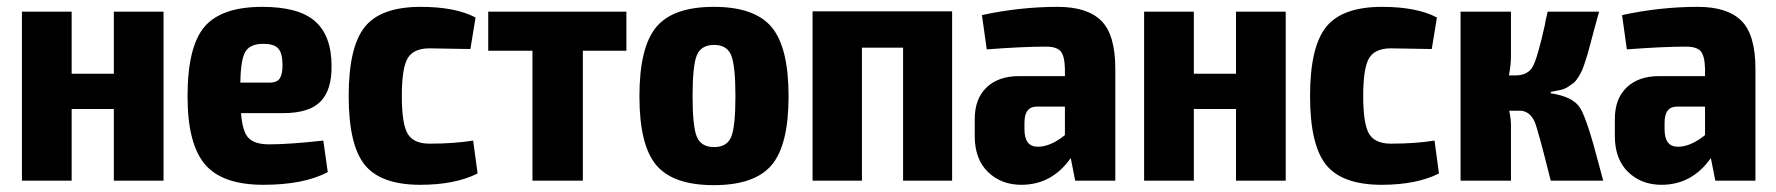

<svg xmlns="http://www.w3.org/2000/svg" viewBox="-20 -527 5180 560"><path d="M457 -493V0H312V-209H189V0H44V-493H189V-312H312V-493Z M765 -106Q824 -106 923 -117L936 -25Q866 12 748 12Q628 12 577.5 -48Q527 -108 527 -246Q527 -391 576.5 -449Q626 -507 745 -507Q852 -507 899.5 -464.5Q947 -422 947 -335Q948 -265 915 -231Q882 -197 805 -197H683Q687 -143 705 -124.5Q723 -106 765 -106ZM750 -399Q711 -400 696.5 -377.5Q682 -355 681 -286H765Q789 -286 796.5 -299Q804 -312 804 -337Q804 -371 792 -385Q780 -399 750 -399Z M1207 -507Q1308 -507 1367 -476L1352 -384Q1256 -386 1233 -386Q1186 -386 1169 -357Q1152 -328 1152 -247Q1152 -166 1169 -137Q1186 -108 1233 -108Q1305 -108 1360 -117L1373 -21Q1307 12 1206 12Q1091 12 1044 -46Q997 -104 997 -247Q997 -390 1044 -448.5Q1091 -507 1207 -507Z M1807 -379H1680V0H1533V-379H1404V-493H1807Z M2280 -246Q2280 -104 2230.5 -45.5Q2181 13 2062 13Q1943 13 1894 -45.5Q1845 -104 1845 -246Q1845 -389 1894 -448Q1943 -507 2062 -507Q2181 -507 2230.5 -448Q2280 -389 2280 -246ZM2063 -396Q2025 -396 2012.5 -366Q2000 -336 2000 -246Q2000 -158 2012.5 -128Q2025 -98 2063 -98Q2100 -98 2112.5 -127.5Q2125 -157 2125 -246Q2125 -336 2112.5 -366Q2100 -396 2063 -396Z M2757 -494V0H2614V-388H2494V0H2350V-494Z M3065 -507Q3151 -507 3192 -466.5Q3233 -426 3233 -326V0H3116L3103 -66Q3048 12 2959 12Q2900 12 2861.5 -25.5Q2823 -63 2823 -130V-180Q2823 -239 2857.5 -272Q2892 -305 2952 -305H3086V-327Q3085 -364 3073.5 -377.5Q3062 -391 3030 -391Q2964 -391 2858 -383L2844 -483Q2955 -507 3065 -507ZM3007 -99Q3044 -99 3086 -133V-216H3002Q2968 -215 2968 -169V-150Q2968 -99 3007 -99Z M3730 -493V0H3585V-209H3462V0H3317V-493H3462V-312H3585V-493Z M4011 -507Q4112 -507 4171 -476L4156 -384Q4060 -386 4037 -386Q3990 -386 3973 -357Q3956 -328 3956 -247Q3956 -166 3973 -137Q3990 -108 4037 -108Q4109 -108 4164 -117L4177 -21Q4111 12 4010 12Q3895 12 3848 -46Q3801 -104 3801 -247Q3801 -390 3848 -448.5Q3895 -507 4011 -507Z M4503 -259V-255Q4568 -245 4588.5 -212.5Q4609 -180 4644 -45Q4652 -16 4656 0H4503Q4465 -152 4456 -172Q4443 -201 4417 -204Q4414 -204 4409 -204H4382Q4387 -179 4387 -162V0H4240V-493H4387V-367Q4387 -337 4381 -307H4399Q4437 -307 4451 -333.5Q4465 -360 4486 -455Q4487 -463 4488 -467.5Q4489 -472 4491 -479.5Q4493 -487 4494 -493H4644Q4637 -468 4628.5 -436.5Q4620 -405 4616 -389.5Q4612 -374 4605.5 -353.5Q4599 -333 4595 -323.5Q4591 -314 4583.5 -302Q4576 -290 4569.5 -285Q4563 -280 4553 -273.5Q4543 -267 4531 -264.5Q4519 -262 4503 -259Z M4932 -507Q5018 -507 5059 -466.5Q5100 -426 5100 -326V0H4983L4970 -66Q4915 12 4826 12Q4767 12 4728.5 -25.5Q4690 -63 4690 -130V-180Q4690 -239 4724.5 -272Q4759 -305 4819 -305H4953V-327Q4952 -364 4940.5 -377.5Q4929 -391 4897 -391Q4831 -391 4725 -383L4711 -483Q4822 -507 4932 -507ZM4874 -99Q4911 -99 4953 -133V-216H4869Q4835 -215 4835 -169V-150Q4835 -99 4874 -99Z"/></svg>

Font: exo2condensed_b
Style: Bold
Weight: 700
Width: 3
Designer: Natanael Gama
Version: Version 1.001;PS 001.001;hotconv 1.0.70;makeotf.lib2.5.58329